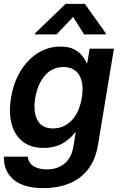

<svg xmlns="http://www.w3.org/2000/svg" viewBox="-27 -769 625 1000"><path d="M200.2 210.9Q96.7 210.9 43.9 166.5Q-8.8 122.1 -6.8 46.9H117.7Q121.1 79.6 147.5 96.4Q173.8 113.3 216.3 113.3Q272.9 113.3 309.3 82.8Q345.7 52.2 355.5 -6.3L367.2 -80.1H365.2Q335 -41 294.7 -19.8Q254.4 1.5 199.7 1.5Q133.8 1.5 91.6 -31.5Q49.3 -64.5 33.4 -123.8Q17.6 -183.1 30.8 -261.7Q43.5 -339.4 80.1 -399.2Q116.7 -459 170.2 -492.7Q223.6 -526.4 287.6 -526.4Q330.6 -526.4 357.9 -512.7Q385.3 -499 400.9 -479Q416.5 -459 424.8 -439H427.2L439.9 -515.6H566.4L483.4 -14.6Q470.2 65.4 429.9 115.2Q389.6 165 330.3 188Q271 210.9 200.2 210.9ZM249.5 -100.1Q306.6 -100.1 346.7 -142.3Q386.7 -184.6 398.9 -259.3Q411.6 -335 385.7 -377.4Q359.9 -419.9 303.7 -419.9Q244.6 -419.9 206.5 -375.2Q168.5 -330.6 156.7 -259.3Q144.5 -188 167.7 -144Q190.9 -100.1 249.5 -100.1ZM411.1 -589.8 354 -680.7 267.6 -589.8H154.3L155.3 -595.2L314.9 -749H415L524.4 -595.2L523.4 -589.8Z"/></svg>

Font: Inter Display Semi Bold
Style: Italic
Weight: 600
Italic angle: -9.39999°
Designer: Rasmus Andersson
Foundry: rsms
Version: Version 4.000;git-4fc901f